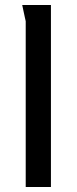

<svg xmlns="http://www.w3.org/2000/svg" viewBox="-20 -749 308 769"><path d="M69 -729H184V0H83V-664Q83 -665 79.5 -679.5Q76 -694 73 -710Q70 -726 69 -729Z"/></svg>

Font: Rosario Medium
Style: Regular
Weight: 500
Version: Version 1.201